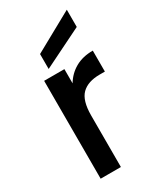

<svg xmlns="http://www.w3.org/2000/svg" viewBox="-201 -866 785 936"><g transform="rotate(-30 192.0 -398.0)"><path d="M189 -471Q214 -513 255.5 -536.5Q297 -560 354 -560V-442H325Q258 -442 223.5 -408Q189 -374 189 -290V0H75V-551H189ZM344 -699 123 -590V-674L344 -796Z"/></g></svg>

Font: MSTAGE Medium
Style: Regular
Weight: 500
Designer: Ninad Kale (Devanagari), Jonny Pinhorn (Latin)
Foundry: Indian Type Foundry
Version: 4.004